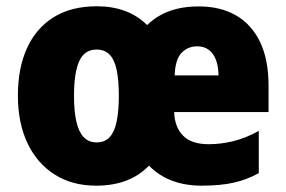

<svg xmlns="http://www.w3.org/2000/svg" viewBox="-20 -583 913 613"><path d="M615.2 -562.5Q683.6 -562.5 733.4 -533.9Q783.2 -505.4 810.3 -449Q837.4 -392.6 837.4 -309.6V-225.1H536.1Q537.6 -177.2 564.5 -149.9Q591.3 -122.6 646 -122.6Q684.6 -122.6 724.1 -132.1Q763.7 -141.6 806.2 -165V-30.3Q768.6 -9.3 726.1 0.2Q683.6 9.8 624 9.8Q571.8 9.8 529.8 -5.9Q487.8 -21.5 455.6 -54.2Q425.3 -22.5 383.1 -6.3Q340.8 9.8 287.1 9.8Q210.4 9.8 154.3 -25.9Q98.1 -61.5 67.6 -126.2Q37.1 -190.9 37.1 -277.8Q37.1 -365.2 66.2 -429.2Q95.2 -493.2 151.4 -528.1Q207.5 -563 289.6 -563Q338.4 -563 378.9 -548.1Q419.4 -533.2 449.7 -502.9Q469.7 -522.5 494.1 -535.6Q518.6 -548.8 548.6 -555.7Q578.6 -562.5 615.2 -562.5ZM288.1 -424.8Q250 -424.8 233.2 -388.2Q216.3 -351.6 216.3 -276.9Q216.3 -228.5 223.6 -195.6Q231 -162.6 246.8 -145.5Q262.7 -128.4 288.6 -128.4Q314.9 -128.4 330.3 -145.3Q345.7 -162.1 352.5 -195.6Q359.4 -229 359.4 -277.8Q359.4 -327.1 352.5 -359.6Q345.7 -392.1 330.1 -408.4Q314.5 -424.8 288.1 -424.8ZM609.9 -435.1Q579.6 -435.1 559.6 -414.3Q539.6 -393.6 537.6 -342.3H677.7Q677.2 -371.6 669.2 -392.6Q661.1 -413.6 646 -424.3Q630.9 -435.1 609.9 -435.1Z"/></svg>

Font: Open Sans SemiCondensed ExtraBold
Style: Regular
Weight: 800
Width: 4
Designer: Monotype Design Team
Foundry: Monotype Imaging Inc.
Version: Version 3.000